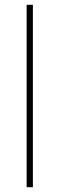

<svg xmlns="http://www.w3.org/2000/svg" viewBox="-20 -780 247 800"><path d="M117 0V-760H91V0Z"/></svg>

Font: Noto Sans Syriac Eastern Thin
Style: Regular
Weight: 100
Designer: Patrick Giasson and the Monotype Design Team
Foundry: Monotype Imaging Inc.
Version: Version 3.001